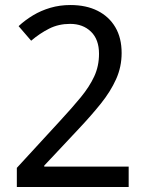

<svg xmlns="http://www.w3.org/2000/svg" viewBox="-20 -744 591 764"><path d="M47 -76 218 -262Q267 -315 301.5 -357Q336 -399 355 -440Q374 -481 374 -530Q374 -587 342 -618Q310 -649 259 -649Q213 -649 175.5 -630Q138 -611 104 -582L54 -640Q80 -664 111.5 -683Q143 -702 180.5 -713Q218 -724 260 -724Q323 -724 368.5 -701Q414 -678 439 -635.5Q464 -593 464 -533Q464 -478 442 -429Q420 -380 381.5 -332Q343 -284 293 -231L156 -85V-81H492V0H47Z"/></svg>

Font: hexgurmukhi15
Style: Book
Weight: 400
Designer: Jelle Bosma - Monotype Design Team
Foundry: Monotype Imaging Inc.
Version: Version 2.003